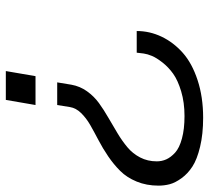

<svg xmlns="http://www.w3.org/2000/svg" viewBox="-50 -516 738 679"><g transform="rotate(-90 319.5 -177.0)"><path d="M287.1 -420.9 305.2 -525.9H407.2L389.2 -420.9ZM242.2 171.9Q184.1 171.9 139.4 161.1Q94.7 150.4 69.6 134Q44.4 117.7 28.3 95.5Q12.2 73.2 7.1 54Q2 34.7 2 14.2Q2 -28.3 16.4 -63.2Q30.8 -98.1 54 -121.3Q77.1 -144.5 105.5 -163.8Q133.8 -183.1 162.8 -198.2Q191.9 -213.4 216.6 -227.5Q241.2 -241.7 258.8 -259.8Q276.4 -277.8 279.8 -298.8L287.1 -344.2H367.2L358.9 -293.9Q353.5 -263.7 335.7 -238.8Q317.9 -213.9 293.9 -196.5Q270 -179.2 241.9 -163.1Q213.9 -147 186.8 -130.6Q159.7 -114.3 137.5 -95.7Q115.2 -77.1 101.6 -50.8Q87.9 -24.4 87.9 7.8Q87.9 25.9 95 41.7Q102.1 57.6 118.7 72.8Q135.3 87.9 168.5 96.9Q201.7 106 248 106Q296.4 106 335.4 94.2Q374.5 82.5 397.7 65.9Q420.9 49.3 437.5 28.1Q454.1 6.8 460.7 -9Q467.3 -24.9 469.2 -38.1Q470.7 -51.3 472.2 -63H548.8Q548.8 -17.1 528.8 24.9Q508.8 66.9 471.7 99.9Q434.6 132.8 375 152.3Q315.4 171.9 242.2 171.9Z"/></g></svg>

Font: Archivo Expanded Light
Style: Italic
Weight: 300
Width: 7
Italic angle: -10°
Designer: Hector Gatti
Foundry: Omnibus-Type
Version: Version 2.001